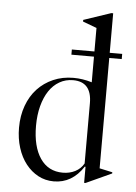

<svg xmlns="http://www.w3.org/2000/svg" viewBox="-53 -762 577 813"><g transform="rotate(5 236.0 -355.5)"><path d="M206 10Q170 10 140 -6Q110 -22 87.5 -50.5Q65 -79 52.5 -118.5Q40 -158 40 -204Q40 -255 55.5 -297.5Q71 -340 99 -370Q127 -400 166 -417Q205 -434 252 -434Q291 -434 330 -422V-531H234V-553H330V-653L271 -675V-682L387 -721H395V-553H448V-531H395V-62L450 -50V-45L341 5H335V-63L332 -64Q284 10 206 10ZM241 -30Q270 -30 293.5 -42Q317 -54 330 -77V-333Q330 -424 251 -424Q219 -424 193 -409Q167 -394 149 -367Q131 -340 121 -302Q111 -264 111 -218Q111 -130 145 -80Q179 -30 241 -30Z"/></g></svg>

Font: Libre Caslon Display
Style: Regular
Weight: 400
Designer: Pablo Impallari, Rodrigo Fuenzalida
Foundry: Pablo Impallari, Rodrigo Fuenzalida
Version: Version 1.002; ttfautohint (v1.5)